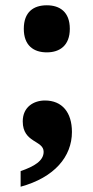

<svg xmlns="http://www.w3.org/2000/svg" viewBox="-20 -549 353 726"><path d="M157 -351C206 -351 244 -377 244 -440C244 -504 206 -529 157 -529C107 -529 70 -504 70 -440C70 -377 107 -351 157 -351ZM150 -169C108 -169 66 -145 66 -90C66 -8 145 -19 145 25C145 59 110 80 58 98V157C186 122 252 43 252 -50C252 -124 215 -169 150 -169Z"/></svg>

Font: Noto Serif Sinhala Condensed Black
Style: Regular
Weight: 900
Width: 3
Designer: Jelle Bosma - Monotype Design Team
Foundry: Monotype Imaging Inc.
Version: Version 2.007